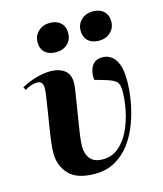

<svg xmlns="http://www.w3.org/2000/svg" viewBox="-115 -848 802 947"><g transform="rotate(-15 285.5 -374.5)"><path d="M253 14Q161 14 120.5 -29.5Q80 -73 80 -137Q80 -159 84 -193Q88 -227 94.5 -267Q101 -307 107 -345.5Q113 -384 117.5 -414Q122 -444 122 -459Q122 -495 92 -495Q62 -495 29 -474L21 -490Q58 -510 97 -521Q136 -532 171 -532Q212 -532 240 -512Q268 -492 268 -447Q268 -433 263.5 -403.5Q259 -374 253 -336.5Q247 -299 240.5 -260Q234 -221 229.5 -187.5Q225 -154 225 -133Q225 -94 245 -69.5Q265 -45 309 -45Q356 -45 390.5 -74.5Q425 -104 446.5 -150Q468 -196 478.5 -248.5Q489 -301 489 -347Q489 -385 470.5 -398Q452 -411 419 -420L368 -435Q364 -476 380.5 -504Q397 -532 436 -532Q458 -532 478 -519.5Q498 -507 511 -476Q524 -445 524 -390Q524 -341 514.5 -285.5Q505 -230 485.5 -177Q466 -124 434.5 -81Q403 -38 358 -12Q313 14 253 14ZM366 -686Q366 -720 389.5 -741.5Q413 -763 448 -763Q483 -763 503.5 -744Q524 -725 524 -692Q524 -658 500.5 -636.5Q477 -615 443 -615Q407 -615 386.5 -634Q366 -653 366 -686ZM146 -686Q146 -719 169.5 -741Q193 -763 228 -763Q263 -763 283.5 -744Q304 -725 304 -692Q304 -657 281 -636Q258 -615 223 -615Q187 -615 166.5 -633.5Q146 -652 146 -686Z"/></g></svg>

Font: Literata 72pt
Style: Bold Italic
Weight: 700
Italic angle: -2°
Designer: Latin by Veronika Burian and Jose Scaglione. Greek by Irene Vlachou. Cyrillic by Vera Evstafieva
Foundry: TypeTogether
Version: Version 3.002